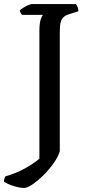

<svg xmlns="http://www.w3.org/2000/svg" viewBox="-56 -724 453 944"><path d="M62.3 200Q40.9 200 11 190.6Q-19 181.3 -36.5 169.2Q-36.5 160.9 -34.1 153.6Q-31.7 146.3 -28.7 142.8Q24.4 127.5 67.7 103.4Q111 79.2 137.7 56.3V-572.3Q137.7 -607.8 143.7 -627.2Q149.8 -646.5 155.8 -651H52.5Q48.5 -655.3 45.3 -661.1Q42 -667 41.2 -672.6Q47 -679.1 58.9 -686.3Q70.9 -693.5 83 -698.7Q95.2 -704 101 -704H316.6Q320.9 -700.5 325.1 -690.4Q329.4 -680.3 329.4 -668.5L287.2 -655.5Q269.4 -650.3 258.4 -641.4Q247.3 -632.6 242.7 -616.1Q238 -599.6 238 -569.3V19.5Q230.3 46.3 208.5 77.3Q186.7 108.4 158.7 136.3Q130.6 164.2 104.4 182.1Q78.1 200 62.3 200Z"/></svg>

Font: Texturina Medium
Style: Regular
Weight: 500
Designer: Guillermo Torres Carreño
Foundry: Omnibus-Type
Version: Version 1.003